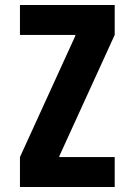

<svg xmlns="http://www.w3.org/2000/svg" viewBox="-20 -750 540 770"><path d="M60 0V-120L282 -606V-610H60V-730H440V-610L218 -124V-120H440V0Z"/></svg>

Font: M PLUS 1 Code
Style: Regular
Weight: 400
Designer: Coji Morishita
Foundry: UNDERFOREST DESIGN
Version: Version 1.005